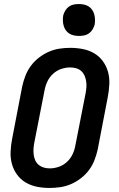

<svg xmlns="http://www.w3.org/2000/svg" viewBox="-20 -919 590 951"><path d="M225 12Q193 12 163 6Q133 0 107.5 -15Q82 -30 64.5 -54Q47 -78 39 -107Q31 -136 32.5 -168Q34 -200 40 -231L90 -491Q96 -518 106 -544Q116 -570 133 -593Q150 -616 173.5 -634Q197 -652 222.5 -663Q248 -674 274.5 -678Q301 -682 328 -682Q360 -682 390.5 -676Q421 -670 446.5 -655Q472 -640 489.5 -616Q507 -592 515 -563Q523 -534 521.5 -502Q520 -470 514 -439L464 -179Q458 -152 448 -126Q438 -100 421 -77Q404 -54 380.5 -36Q357 -18 331.5 -7Q306 4 279 8Q252 12 225 12ZM227 -85Q248 -85 270.5 -92.5Q293 -100 311 -116.5Q329 -133 339 -154Q349 -175 353 -197L404 -457Q407 -472 408 -487.5Q409 -503 406.5 -518Q404 -533 398 -546Q392 -559 381.5 -568Q371 -577 357 -581Q343 -585 327 -585Q306 -585 283.5 -577.5Q261 -570 243 -553.5Q225 -537 215 -516Q205 -495 201 -473L150 -213Q147 -198 146 -182.5Q145 -167 147 -152Q149 -137 155 -124Q161 -111 172 -102Q183 -93 197 -89Q211 -85 227 -85ZM371 -741Q359 -741 346.5 -743.5Q334 -746 323.5 -752.5Q313 -759 306 -769Q299 -779 295.5 -791Q292 -803 291.5 -816Q291 -829 293 -842Q296 -854 303 -866Q310 -878 321 -886Q332 -894 345 -896.5Q358 -899 371 -899Q383 -899 395.5 -896.5Q408 -894 418.5 -887.5Q429 -881 436 -871Q443 -861 446.5 -849Q450 -837 450.5 -824Q451 -811 449 -798Q446 -786 439 -774Q432 -762 421 -754Q410 -746 397 -743.5Q384 -741 371 -741Z"/></svg>

Font: Lode Term
Style: Bold Italic
Weight: 700
Italic angle: -11°
Monospace: yes
Designer: Belleve Invis
Foundry: Belleve Invis
Version: Version 29.2.0